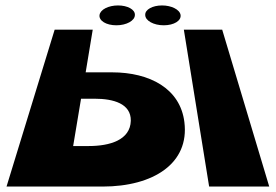

<svg xmlns="http://www.w3.org/2000/svg" viewBox="-20 -686 1015 706"><path d="M414 -666C449 -666 477 -651 476 -631C476 -610 445 -593 408 -593C370 -593 343 -610 346 -631C349 -651 379 -666 414 -666ZM576 -666C610 -666 641 -651 644 -631C647 -610 620 -593 582 -593C545 -593 514 -610 514 -631C513 -651 541 -666 576 -666ZM970 0H749L656 -577H797ZM357 0C545 0 677 -86 658 -237C643 -360 531 -420 392 -420H295L321 -577H181L4 0ZM328 -323C397 -323 462 -305 461 -242C459 -171 384 -149 306 -149H249L278 -323Z"/></svg>

Font: Hussar Milosc
Style: Bold
Weight: 700
Foundry: Cannot Into Space Fonts
Version: Version 1.02